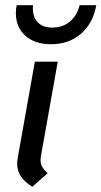

<svg xmlns="http://www.w3.org/2000/svg" viewBox="-20 -707 390 738"><path d="M46 -78Q46 -90 49 -105L114 -470H202L137 -105Q136 -100 136 -91Q136 -77 142.5 -65.5Q149 -54 163 -41L104 11Q74 -8 60 -29.5Q46 -51 46 -78ZM41 -657Q41 -672 44 -687H107Q103 -647 122.5 -624Q142 -601 181 -601Q221 -601 248.5 -624Q276 -647 286 -687H350Q338 -618 291.5 -577.5Q245 -537 176 -537Q114 -537 77.5 -569.5Q41 -602 41 -657Z"/></svg>

Font: KoHo Medium
Style: Italic
Weight: 500
Italic angle: -10°
Designer: Cadson Demak & Katatrad Team
Foundry: Cadson Demak Co.,Ltd.
Version: Version 1.000